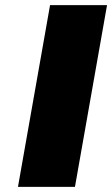

<svg xmlns="http://www.w3.org/2000/svg" viewBox="-20 -728 437 748"><path d="M397 -708 272 0H50L175 -708Z"/></svg>

Font: Fz Poppins Black
Style: Italic
Weight: 900
Italic angle: -10°
Designer: Ninad Kale (Devanagari), Jonny Pinhorn (Latin)
Foundry: Indian Type Foundry
Version: Vit hóa bi Vntype.Com & FontZin.Com